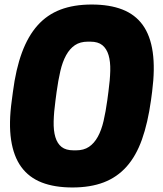

<svg xmlns="http://www.w3.org/2000/svg" viewBox="-20 -814 720 848"><path d="M385 -794Q464 -794 520.5 -772Q577 -750 610.5 -703.5Q644 -657 654.5 -584Q665 -511 652 -410L647 -372Q633 -271 607 -198Q581 -125 539 -78Q497 -31 438 -8.5Q379 14 300 14Q221 14 164.5 -8Q108 -30 74 -76.5Q40 -123 29 -196Q18 -269 32 -370L37 -408Q50 -509 77 -582Q104 -655 146 -702Q188 -749 247 -771.5Q306 -794 385 -794ZM316 -150Q350 -150 373 -165.5Q396 -181 412 -210Q428 -239 437.5 -280Q447 -321 454 -372L459 -410Q466 -461 467 -501.5Q468 -542 459.5 -570.5Q451 -599 432 -614.5Q413 -630 379 -630H368Q334 -630 311 -614.5Q288 -599 272 -570Q256 -541 246.5 -500Q237 -459 230 -408L225 -370Q218 -319 217 -278Q216 -237 224.5 -208.5Q233 -180 252 -165Q271 -150 305 -150Z"/></svg>

Font: Tanohe Sans Black
Style: Italic
Weight: 900
Designer: Village Type and Design LLC & Cristiano Sobral
Foundry: Cooper Hewitt Smithsonian Design Museum
Version: Version 1.00;January 12, 2020;FontCreator 12.0.0.2547 64-bit